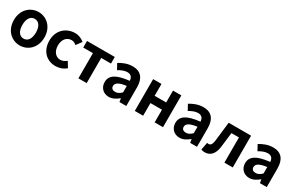

<svg xmlns="http://www.w3.org/2000/svg" viewBox="143 -1745 4447 2930"><g transform="rotate(30 2366.0 -280.0)"><path d="M313 14C453 14 582 -94 582 -280C582 -466 453 -574 313 -574C173 -574 44 -466 44 -280C44 -94 173 14 313 14ZM313 -106C237 -106 194 -174 194 -280C194 -385 237 -454 313 -454C389 -454 432 -385 432 -280C432 -174 389 -106 313 -106Z M943 14C1005 14 1073 -7 1127 -54L1068 -151C1037 -125 999 -106 959 -106C879 -106 820 -174 820 -280C820 -385 878 -454 964 -454C995 -454 1021 -441 1049 -417L1119 -512C1078 -547 1025 -574 956 -574C804 -574 670 -466 670 -280C670 -94 788 14 943 14Z M1342 0H1488V-444H1660V-560H1171V-444H1342Z M1883 14C1947 14 2003 -18 2052 -60H2056L2066 0H2186V-327C2186 -489 2113 -574 1971 -574C1883 -574 1803 -541 1737 -500L1790 -403C1842 -433 1892 -456 1944 -456C2013 -456 2037 -414 2040 -359C1814 -335 1717 -272 1717 -152C1717 -57 1783 14 1883 14ZM1931 -101C1888 -101 1857 -120 1857 -164C1857 -214 1903 -252 2040 -269V-156C2004 -121 1973 -101 1931 -101Z M2336 0H2483V-223H2686V0H2833V-560H2686V-351H2483V-560H2336Z M3129 14C3193 14 3249 -18 3298 -60H3302L3312 0H3432V-327C3432 -489 3359 -574 3217 -574C3129 -574 3049 -541 2983 -500L3036 -403C3088 -433 3138 -456 3190 -456C3259 -456 3283 -414 3286 -359C3060 -335 2963 -272 2963 -152C2963 -57 3029 14 3129 14ZM3177 -101C3134 -101 3103 -120 3103 -164C3103 -214 3149 -252 3286 -269V-156C3250 -121 3219 -101 3177 -101Z M3573 14C3674 14 3733 -54 3751 -179C3763 -267 3773 -356 3783 -444H3915V0H4062V-560H3667C3654 -446 3642 -332 3628 -219C3619 -152 3596 -126 3563 -126C3552 -126 3544 -128 3536 -130L3511 2C3530 10 3549 14 3573 14Z M4358 14C4422 14 4478 -18 4527 -60H4531L4541 0H4661V-327C4661 -489 4588 -574 4446 -574C4358 -574 4278 -541 4212 -500L4265 -403C4317 -433 4367 -456 4419 -456C4488 -456 4512 -414 4515 -359C4289 -335 4192 -272 4192 -152C4192 -57 4258 14 4358 14ZM4406 -101C4363 -101 4332 -120 4332 -164C4332 -214 4378 -252 4515 -269V-156C4479 -121 4448 -101 4406 -101Z"/></g></svg>

Font: Source Han Sans JP
Style: Bold
Weight: 700
Designer: Ryoko NISHIZUKA 西塚涼子 (kana, bopomofo & ideographs); Paul D. Hunt (Latin, Greek & Cyrillic); Sandoll Communications 산돌커뮤니
Foundry: Adobe
Version: Version 2.002;hotconv 1.0.116;makeotfexe 2.5.65601